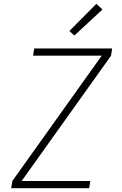

<svg xmlns="http://www.w3.org/2000/svg" viewBox="-20 -990 640 1010"><path d="M39 0 45 -38 515 -697H154L160 -735H570L564 -697L94 -38H455L449 0ZM371 -803 345 -827 487 -970 519 -940Z"/></svg>

Font: Iosevka Extralight Extended
Style: Italic
Weight: 200
Width: 7
Italic angle: -9°
Monospace: yes
Designer: Belleve Invis
Foundry: Belleve Invis
Version: Version 32.5.0; ttfautohint (v1.8.4)